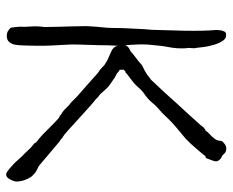

<svg xmlns="http://www.w3.org/2000/svg" viewBox="-86 -659 757 625"><g transform="rotate(90 292.5 -346.5)"><path d="M354 -166Q344 -171 337 -178Q323 -192 322 -193Q314 -198 308 -205Q301 -212 294 -219Q273 -237 254 -254Q221 -284 217 -287Q204 -295 193 -307L177 -317L146 -331Q142 -333 142 -333Q130 -341 129 -353Q127 -321 127 -288Q126 -254 125 -221Q124 -207 126 -175Q129 -126 129 -108Q129 -76 128 -46Q127 -14 122 -6Q118 2 113 5.5Q108 9 99 10Q87 10 81 6Q72 0 70 -4Q69 -8 69 -11Q68 -17 68 -19L67 -32Q68 -48 66 -73Q65 -93 68 -112Q68 -115 67 -164L66 -197Q65 -236 65 -249Q66 -262 67 -281L69 -302Q71 -320 71 -334Q71 -368 73 -398Q75 -447 77 -461Q77 -465 80 -567Q81 -634 78 -666Q77 -673 78 -678Q78 -683 79 -688Q80 -693 83 -699Q85 -704 94 -704Q105 -705 113 -693Q121 -681 126 -664Q132 -642 133 -631Q136 -608 136 -606Q137 -605 137 -599L136 -583Q136 -576 137 -575Q139 -544 133 -515Q129 -496 125 -448Q124 -429 125 -411Q126 -392 127 -375Q129 -386 147 -393Q158 -403 169 -411Q180 -419 192 -430Q215 -441 223 -447L233 -455Q234 -456 235 -456L237 -458Q238 -458 239 -459Q242 -462 254 -475Q266 -488 283 -506Q300 -525 319 -546Q338 -566 354 -584Q370 -602 381 -614Q392 -626 392 -627Q395 -632 399 -634Q406 -638 406 -638Q406 -639 406 -639Q406 -639 407 -640L410 -643Q410 -644 410 -644Q410 -645 411 -645Q413 -646 413.5 -647Q414 -648 415 -649Q437 -668 438 -682Q439 -690 439 -690Q456 -711 475 -702Q479 -700 484 -694Q485 -692 492 -689L498 -685Q506 -677 505 -670Q505 -667 504 -664L500 -653Q495 -639 494 -638Q487 -637 487 -635Q483 -629 462 -605Q447 -587 431 -572Q429 -570 395 -542Q376 -526 365 -514Q343 -491 341 -490Q326 -478 316 -465.5Q306 -453 293 -443Q275 -431 266 -420Q254 -406 240 -396Q215 -377 215 -376H212Q211 -376 209 -372L206 -369L207 -368V-367V-359Q207 -358 208 -358Q209 -356 208 -356Q211 -357 220 -348Q222 -347 232 -342Q237 -339 242 -335Q247 -331 252 -328Q260 -323 265.5 -317.5Q271 -312 277 -305Q288 -292 292 -290Q298 -286 298 -285Q301 -282 304 -279Q313 -273 360 -230Q418 -176 425 -173Q431 -170 432 -168Q434 -165 437 -164Q440 -163 451 -153L516 -98Q519 -96 521 -94Q523 -93 527 -91L535 -87Q541 -84 544 -81Q553 -73 556 -69Q563 -58 567 -46Q571 -33 571 -22Q571 -14 564 -1Q558 12 547 12Q542 12 529 1Q510 -15 503 -24Q491 -38 478 -50Q466 -62 461 -68Q455 -73 450 -77Q448 -78 446 -81Q445 -83 443 -86Q422 -102 402 -123Q367 -158 363 -160L359 -162Q358 -163 356 -163Q355 -164 354 -166Z"/></g></svg>

Font: ToneOZ-Tsuipita-TC
Style: Tsuipita-TC
Weight: 400
Designer: :Jeffrey Xuan (Chih-Lin Hsuan)  :
Foundry: jeffreyx@gmail.com, cjkFonts.io
Version: Version 0.24071